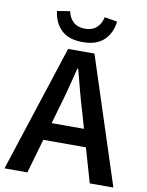

<svg xmlns="http://www.w3.org/2000/svg" viewBox="-94 -911 747 976"><g transform="rotate(10 279.0 -422.5)"><path d="M217 -348 194 -268H361L338 -348Q322 -400 307.5 -455Q293 -510 279 -564H275Q261 -509 247 -454.5Q233 -400 217 -348ZM-2 0 211 -654H347L560 0H438L387 -177H167L116 0ZM277 -701Q205 -701 167 -737.5Q129 -774 122 -834L188 -845Q194 -812 216.5 -791Q239 -770 277 -770Q315 -770 337.5 -791Q360 -812 366 -845L432 -834Q425 -774 387 -737.5Q349 -701 277 -701Z"/></g></svg>

Font: Giro Sans Semibold
Style: Regular
Weight: 600
Designer: Paul D. Hunt
Foundry: Adobe Systems Incorporated
Version: Version 1.000;PS 1.0;hotconv 1.0.88;makeotf.lib2.5.647800